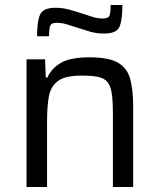

<svg xmlns="http://www.w3.org/2000/svg" viewBox="-20 -747 639 767"><path d="M86 0V-510H160L163 -437H169Q185 -473 222.5 -495.5Q260 -518 338 -518Q413 -518 450.5 -497Q488 -476 500 -432Q512 -388 512 -319V0H431V-291Q431 -343 426.5 -373.5Q422 -404 409 -419.5Q396 -435 371 -440Q346 -445 305 -445Q240 -445 211 -423Q182 -401 175 -360.5Q168 -320 168 -263V0ZM128 -602Q128 -661 140 -688.5Q152 -716 202 -716Q230 -716 257 -708.5Q284 -701 311 -692Q332 -685 351.5 -679Q371 -673 391 -673Q413 -673 417.5 -685Q422 -697 422 -727H469Q469 -668 457.5 -640.5Q446 -613 396 -613Q366 -613 340 -620.5Q314 -628 287 -637Q266 -644 246 -650Q226 -656 207 -656Q185 -656 180.5 -644Q176 -632 176 -602Z"/></svg>

Font: Saira
Style: Regular
Weight: 400
Designer: Hector Gatti with collaboration of the Omnibus-Type team
Foundry: Omnibus-Type
Version: Version 1.100; ttfautohint (v1.8.3)